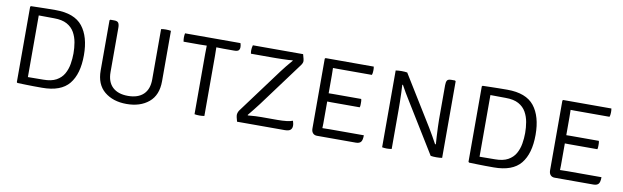

<svg xmlns="http://www.w3.org/2000/svg" viewBox="-39 -933 4332 1334"><g transform="rotate(10 2127.0 -266.5)"><path d="M519 -270Q519 -137.5 461.5 -67.2Q404 3 271.5 3Q236 3 211 2.8Q186 2.5 160.5 1.8Q135 1 97.5 0L92.5 -5V-537L97.5 -542Q135.5 -543 161 -543.5Q186.5 -544 211.2 -544.5Q236 -545 271.5 -545Q404 -545 461.5 -472.8Q519 -400.5 519 -270ZM445.5 -270Q445.5 -308 439 -346.2Q432.5 -384.5 414.5 -416.5Q396.5 -448.5 361.8 -467.8Q327 -487 270.5 -487Q239.5 -487 214.2 -487.5Q189 -488 162 -488V-53Q189 -53 214.2 -53.5Q239.5 -54 270.5 -54Q327 -54 361.8 -73.2Q396.5 -92.5 414.5 -124.2Q432.5 -156 439 -194.2Q445.5 -232.5 445.5 -270Z M1085 -186.5Q1085 -88 1025 -38Q965 12 868.5 12Q773 12 712.5 -38Q652 -88 652 -186.5V-540L657 -545H684.5Q707 -545 714.2 -533.8Q721.5 -522.5 721.5 -499.5V-186.5Q721.5 -117.5 760 -81.2Q798.5 -45 868.5 -45Q939 -45 977.2 -81.2Q1015.5 -117.5 1015.5 -186.5V-542Q1028.5 -545 1048.5 -545Q1070 -545 1085 -542Z M1347 -425Q1347 -440.5 1347.5 -454Q1348 -467.5 1348 -484Q1339 -484 1323 -483.5Q1307 -483 1298 -483H1184.5Q1181.5 -497.5 1181.5 -512.5Q1181.5 -527 1184.5 -542H1575.5Q1580.5 -528.5 1580.5 -514.5Q1580.5 -499 1572.5 -491Q1564.5 -483 1540 -483H1465.5Q1457 -483 1440.2 -483.5Q1423.5 -484 1415.5 -484Q1415.5 -467.5 1416 -454Q1416.5 -440.5 1416.5 -425V0Q1401.5 3 1382 3Q1361.5 3 1347 0Z M1884 -397.5Q1898 -417 1916.2 -438.8Q1934.5 -460.5 1955 -485L1952 -487Q1943.5 -485.5 1923.8 -484.5Q1904 -483.5 1881 -483Q1858 -482.5 1838.5 -482.2Q1819 -482 1811 -482H1660Q1657.5 -493.5 1657.5 -505.5Q1657.5 -522.5 1663 -542H2017.5Q2024 -519 2026.2 -510Q2028.5 -501 2028.5 -495.5Q2028.5 -481.5 2017.5 -466L1782.5 -148.5Q1767.5 -128 1748.2 -104.5Q1729 -81 1711.5 -59L1713.5 -56Q1743 -59 1767 -60Q1791 -61 1808 -61H1920Q1995 -61 2028.5 -74Q2031 -65 2033 -57Q2035 -49 2035 -39.5Q2035 -21 2023.5 -10.5Q2012 0 1983 0H1647Q1640.5 -23 1638.8 -31.5Q1637 -40 1637 -45.5Q1637 -52.5 1639.5 -61.2Q1642 -70 1648 -79Z M2531 -60Q2531 -25.5 2520.2 -12.8Q2509.5 0 2484.5 0H2211Q2192.5 0 2181.8 -11.8Q2171 -23.5 2171 -44.5V-537L2176 -542H2516Q2517.5 -534.5 2517.8 -527.5Q2518 -520.5 2518 -514.5Q2518 -508.5 2517 -499.8Q2516 -491 2513 -483H2292.5Q2281.5 -483 2267.2 -483Q2253 -483 2238.5 -483.5Q2238.5 -474 2239 -461Q2239.5 -448 2239.5 -433V-305Q2254 -305.5 2268 -305.5Q2282 -305.5 2292.5 -305.5H2469Q2471.5 -298 2471.8 -289.5Q2472 -281 2472 -276Q2472 -270 2471.8 -262Q2471.5 -254 2469 -246.5H2292.5Q2282 -246.5 2268 -246.5Q2254 -246.5 2239.5 -247V-92.5Q2239.5 -83.5 2239 -73Q2238.5 -62.5 2238.5 -59Q2259.5 -60 2293 -60Z M2798.5 -348.5Q2781.5 -375.5 2766.5 -401Q2751.5 -426.5 2737.5 -452.5L2733 -452Q2734.5 -428 2735.8 -395.5Q2737 -363 2737.5 -332.2Q2738 -301.5 2738 -282V0Q2719 3 2703.5 3Q2688 3 2670.5 0V-542Q2679 -543.5 2690.5 -544.2Q2702 -545 2711.5 -545Q2735.5 -545 2752 -542L2968.5 -191Q2985 -164 3000 -137.2Q3015 -110.5 3029 -85L3034.5 -85.5Q3032.5 -108.5 3030.8 -141.5Q3029 -174.5 3027.8 -206.8Q3026.5 -239 3026.5 -259V-500.5Q3026.5 -523 3033 -534Q3039.5 -545 3062.5 -545H3089L3094 -540V0Q3076.5 3 3053 3Q3029 3 3013 0Z M3705.5 -270Q3705.5 -137.5 3648 -67.2Q3590.5 3 3458 3Q3422.5 3 3397.5 2.8Q3372.5 2.5 3347 1.8Q3321.5 1 3284 0L3279 -5V-537L3284 -542Q3322 -543 3347.5 -543.5Q3373 -544 3397.8 -544.5Q3422.5 -545 3458 -545Q3590.5 -545 3648 -472.8Q3705.5 -400.5 3705.5 -270ZM3632 -270Q3632 -308 3625.5 -346.2Q3619 -384.5 3601 -416.5Q3583 -448.5 3548.2 -467.8Q3513.5 -487 3457 -487Q3426 -487 3400.8 -487.5Q3375.5 -488 3348.5 -488V-53Q3375.5 -53 3400.8 -53.5Q3426 -54 3457 -54Q3513.5 -54 3548.2 -73.2Q3583 -92.5 3601 -124.2Q3619 -156 3625.5 -194.2Q3632 -232.5 3632 -270Z M4207.5 -60Q4207.5 -25.5 4196.8 -12.8Q4186 0 4161 0H3887.5Q3869 0 3858.2 -11.8Q3847.5 -23.5 3847.5 -44.5V-537L3852.5 -542H4192.5Q4194 -534.5 4194.2 -527.5Q4194.5 -520.5 4194.5 -514.5Q4194.5 -508.5 4193.5 -499.8Q4192.5 -491 4189.5 -483H3969Q3958 -483 3943.8 -483Q3929.5 -483 3915 -483.5Q3915 -474 3915.5 -461Q3916 -448 3916 -433V-305Q3930.5 -305.5 3944.5 -305.5Q3958.5 -305.5 3969 -305.5H4145.5Q4148 -298 4148.2 -289.5Q4148.5 -281 4148.5 -276Q4148.5 -270 4148.2 -262Q4148 -254 4145.5 -246.5H3969Q3958.5 -246.5 3944.5 -246.5Q3930.5 -246.5 3916 -247V-92.5Q3916 -83.5 3915.5 -73Q3915 -62.5 3915 -59Q3936 -60 3969.5 -60Z"/></g></svg>

Font: Signika Negative SC Light
Style: Regular
Weight: 300
Designer: Anna Giedryś
Foundry: Anna Giedryś
Version: Version 2.000; ttfautohint (v1.8.3) -l 8 -r 50 -G 200 -x 9 -